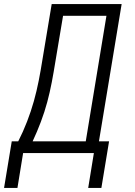

<svg xmlns="http://www.w3.org/2000/svg" viewBox="-45 -755 665 947"><path d="M390 172 418 0H69L41 172H-25L13 -58H45Q69 -105 88.5 -155.5Q108 -206 122 -256Q136 -306 146 -357Q156 -408 164 -459L210 -735H555L443 -58H493L455 172ZM378 -58 480 -677H266L228 -450Q220 -400 210.5 -350Q201 -300 188 -251.5Q175 -203 156.5 -154Q138 -105 116 -58Z"/></svg>

Font: Iosevka Curly LtExObl
Style: Regular
Weight: 300
Width: 7
Italic angle: -9°
Monospace: yes
Designer: Belleve Invis
Foundry: Belleve Invis
Version: Version 11.1.0; ttfautohint (v1.8.3)